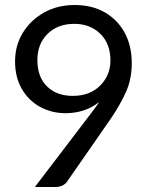

<svg xmlns="http://www.w3.org/2000/svg" viewBox="-20 -745 589 765"><path d="M119 0 337 -286Q348 -300 357.5 -313Q367 -326 376 -339Q319 -294 241 -294Q186 -294 140 -319Q94 -344 67 -390.5Q40 -437 40 -500Q40 -564 71 -614.5Q102 -665 155.5 -695Q209 -725 277 -725Q347 -725 398 -695.5Q449 -666 477 -614Q505 -562 505 -493Q505 -431 482.5 -380Q460 -329 422 -273L247 -21Q241 -12 229 -6Q217 0 201 0ZM270 -363Q338 -363 379 -404Q420 -445 420 -504Q420 -571 379.5 -610.5Q339 -650 276 -650Q210 -650 169.5 -610Q129 -570 129 -506Q129 -438 167.5 -400.5Q206 -363 270 -363Z"/></svg>

Font: Aleo
Style: Regular
Weight: 400
Designer: Alessio Laiso
Foundry: Alessio Laiso
Version: Version 2.001; ttfautohint (v1.8.4.7-5d5b);gftools[0.9.29]